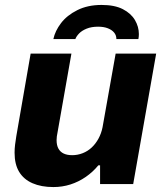

<svg xmlns="http://www.w3.org/2000/svg" viewBox="-20 -744 669 777"><path d="M196 13Q147 13 111.5 -2.5Q76 -18 57.5 -48.5Q39 -79 39 -126Q39 -142 41 -158.5Q43 -175 46 -193L104 -527H269L213 -209Q211 -200 210 -192Q209 -184 209 -177Q209 -156 216.5 -142.5Q224 -129 238 -122.5Q252 -116 272 -116Q294 -116 314.5 -124Q335 -132 351 -147Q367 -162 378.5 -183Q390 -204 395 -229L448 -527H612L519 1H385V-75H378Q356 -48 327 -28Q298 -8 265 2.5Q232 13 196 13ZM391 -724Q444 -724 477 -707Q510 -690 526 -663Q542 -636 542 -606Q542 -601 541.5 -596Q541 -591 540 -586H451Q451 -601 442 -612Q433 -623 416.5 -629.5Q400 -636 377 -636Q350 -636 330.5 -628Q311 -620 300 -608.5Q289 -597 285 -586H196Q203 -619 227 -650.5Q251 -682 293 -703Q335 -724 391 -724Z"/></svg>

Font: Archivo SemiBold ExtraBold
Style: Italic
Weight: 800
Italic angle: -10°
Version: Version 2.001